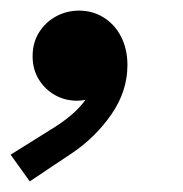

<svg xmlns="http://www.w3.org/2000/svg" viewBox="-54 -180 341 358"><path d="M-34.2 108.4 40 62Q85.4 34.7 105.5 5.9Q99.1 7.8 89.4 7.8Q67.9 7.8 49.1 -2.4Q30.3 -12.7 18.6 -31.5Q6.8 -50.3 6.8 -75.2Q6.8 -100.6 19 -119.9Q31.2 -139.2 51 -149.7Q70.8 -160.2 93.3 -160.2Q119.1 -160.2 139.6 -147.2Q160.2 -134.3 171.9 -111.3Q183.6 -88.4 183.6 -58.6Q183.6 -9.8 153.6 33.4Q123.5 76.7 79.6 106L1.5 158.2Z"/></svg>

Font: Reddit Sans Chocolate
Style: Bold Italic
Weight: 700
Italic angle: -11.25°
Designer: Stephen Hutchings
Version: Version 1.013